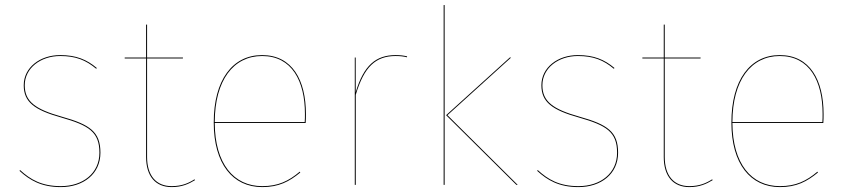

<svg xmlns="http://www.w3.org/2000/svg" viewBox="-20 -751 3440 780"><path d="M224.5 -527.2C142.8 -527.2 76.4 -477 76.4 -404.6C76.4 -336.4 119.6 -304.1 229.6 -273.3C341.7 -241.4 383.9 -214.4 383.9 -130.4C383.9 -46.9 316.4 5.2 227.1 5.2C148.6 5.2 102.9 -22.3 61.5 -60.2L59.3 -56.9C100.6 -19 147.8 9.1 227.1 9.1C318.8 9.1 388 -44.4 388 -130.4C388 -215.5 345.8 -244.9 231.5 -276.9C122.2 -307.6 80.5 -339.1 80.5 -404.6C80.5 -475.1 145.7 -523.4 224.6 -523.4C288 -523.4 329.6 -506.4 370.9 -471.5L373.1 -474.9C332.5 -509.2 289.2 -527.2 224.5 -527.2Z M770.2 -22.6C747 -7.6 719 5.2 677.6 5.2C613.9 5.2 577.5 -38.1 577.5 -113.5V-513.4H722.9L723.3 -517.2H577.5V-651.1L573.5 -650.9V-517.2H486.6V-513.4H573.5V-113.3C573.5 -34.8 612 9.1 677.4 9.1C719.4 9.1 746.9 -3.8 772.1 -19.1Z M1222.8 -287.6C1222.8 -424.5 1168.1 -527.2 1044.6 -527.2C924.6 -527.2 848.3 -426 848.3 -253.2C848.3 -85.2 925.7 9.1 1045.4 9.1C1112.4 9.1 1154.8 -13 1199.9 -50.1L1197.8 -53.6C1152.8 -15.7 1110.1 5.2 1045.4 5.2C929.8 5.2 853.1 -85.7 852.4 -251.4H1221.7C1222.7 -265.1 1222.8 -273.6 1222.8 -287.6ZM1217.9 -255.1H852.4C852.9 -425 928.1 -523.4 1044.8 -523.4C1166 -523.4 1218.8 -421.6 1218.8 -288.4C1218.8 -275.4 1218.8 -267.6 1217.9 -255.1Z M1587.4 -527.2C1506.3 -527.2 1457.7 -484.8 1425.1 -376.7L1425 -517.2H1421.3V0H1425.3V-365.8C1459.1 -480.1 1506.4 -523.4 1587.4 -523.4C1607.2 -523.4 1620.4 -521.4 1633.4 -518.3L1633.8 -522.1C1621 -525.1 1607.7 -527.2 1587.4 -527.2Z M1786.3 -730.6 1782.3 -730.3V0H1786.3ZM2056.4 -517.2H2050.9L1792.3 -283.1L2077.8 0H2083.2L1797.8 -283.1Z M2327.5 -527.2C2245.8 -527.2 2179.4 -477 2179.4 -404.6C2179.4 -336.4 2222.6 -304.1 2332.6 -273.3C2444.7 -241.4 2486.9 -214.4 2486.9 -130.4C2486.9 -46.9 2419.4 5.2 2330.1 5.2C2251.6 5.2 2205.9 -22.3 2164.5 -60.2L2162.3 -56.9C2203.6 -19 2250.8 9.1 2330.1 9.1C2421.8 9.1 2491 -44.4 2491 -130.4C2491 -215.5 2448.8 -244.9 2334.5 -276.9C2225.2 -307.6 2183.5 -339.1 2183.5 -404.6C2183.5 -475.1 2248.7 -523.4 2327.6 -523.4C2391 -523.4 2432.6 -506.4 2473.9 -471.5L2476.1 -474.9C2435.5 -509.2 2392.2 -527.2 2327.5 -527.2Z M2873.2 -22.6C2850 -7.6 2822 5.2 2780.6 5.2C2716.9 5.2 2680.5 -38.1 2680.5 -113.5V-513.4H2825.9L2826.3 -517.2H2680.5V-651.1L2676.5 -650.9V-517.2H2589.6V-513.4H2676.5V-113.3C2676.5 -34.8 2715 9.1 2780.4 9.1C2822.4 9.1 2849.9 -3.8 2875.1 -19.1Z M3325.8 -287.6C3325.8 -424.5 3271.1 -527.2 3147.6 -527.2C3027.6 -527.2 2951.3 -426 2951.3 -253.2C2951.3 -85.2 3028.7 9.1 3148.4 9.1C3215.4 9.1 3257.8 -13 3302.9 -50.1L3300.8 -53.6C3255.8 -15.7 3213.1 5.2 3148.4 5.2C3032.8 5.2 2956.1 -85.7 2955.4 -251.4H3324.7C3325.7 -265.1 3325.8 -273.6 3325.8 -287.6ZM3320.9 -255.1H2955.4C2955.9 -425 3031.1 -523.4 3147.8 -523.4C3269 -523.4 3321.8 -421.6 3321.8 -288.4C3321.8 -275.4 3321.8 -267.6 3320.9 -255.1Z"/></svg>

Font: Fira Sans Four
Style: Regular
Weight: 100
Designer: Carrois Corporate & Edenspiekermann AG
Foundry: Carrois Corporate GbR & Edenspiekermann AG
Version: Version 4.203;PS 004.203;hotconv 1.0.88;makeotf.lib2.5.64775